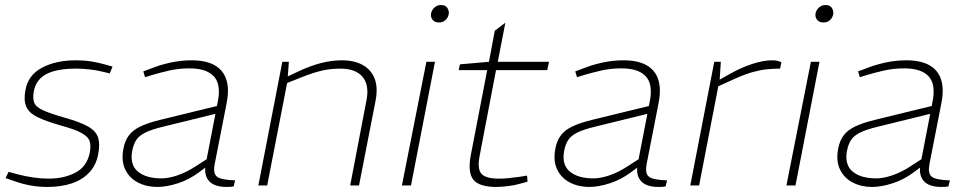

<svg xmlns="http://www.w3.org/2000/svg" viewBox="-20 -735 3834 761"><path d="M167 6Q137 6 106 1Q75 -4 40 -16L2 -29L14 -54L50 -44Q81 -36 112.5 -31.5Q144 -27 173 -27Q234 -27 279.5 -51Q325 -75 336 -131Q341 -157 335.5 -175Q330 -193 304 -207.5Q278 -222 223 -237Q163 -254 129 -270.5Q95 -287 84 -312.5Q73 -338 81 -379Q92 -438 147 -467Q202 -496 281 -496Q313 -496 341.5 -491.5Q370 -487 398 -479L426 -471L415 -444L386 -451Q362 -457 334.5 -460Q307 -463 281 -463Q205 -463 164 -441.5Q123 -420 114 -373Q109 -346 115.5 -328.5Q122 -311 150.5 -298Q179 -285 238 -268Q299 -251 330 -233Q361 -215 369 -189Q377 -163 369 -123Q361 -80 333.5 -51Q306 -22 264 -8Q222 6 167 6Z M906 4Q900 5 893 5.5Q886 6 879 6Q829 6 808.5 -17.5Q788 -41 795 -80L796 -88L843 -331Q857 -400 828 -432Q799 -464 731 -464Q687 -464 649 -455Q611 -446 584 -438L555 -429L548 -452L580 -464Q615 -478 656 -487Q697 -496 740 -496Q780 -496 809.5 -486Q839 -476 857.5 -455Q876 -434 881.5 -401.5Q887 -369 878 -325L831 -85Q824 -49 839 -35.5Q854 -22 912 -20ZM603 6Q561 6 527 -11.5Q493 -29 476.5 -63Q460 -97 469 -145Q475 -177 490.5 -198Q506 -219 536 -233.5Q566 -248 615 -260L865 -321L859 -290L627 -233Q581 -222 556 -209.5Q531 -197 520 -180Q509 -163 504 -137Q494 -82 526.5 -55Q559 -28 620 -28Q649 -28 685 -40.5Q721 -53 759 -78L824 -120L822 -92L770 -53Q730 -23 685 -8.5Q640 6 603 6Z M1004 0 1099 -490H1125L1120 -424L1114 -429L1167 -454Q1210 -474 1252 -485Q1294 -496 1335 -496Q1384 -496 1417.5 -477.5Q1451 -459 1465 -423Q1479 -387 1468 -333L1403 0H1368L1433 -340Q1444 -399 1416.5 -431Q1389 -463 1329 -463Q1290 -463 1255.5 -455Q1221 -447 1176 -429L1118 -406L1039 0Z M1573 0 1670 -490H1704L1609 0ZM1720 -646Q1704 -646 1696 -655Q1688 -664 1688 -675Q1688 -685 1693 -694Q1698 -703 1707 -709Q1716 -715 1728 -715Q1745 -715 1752 -705Q1759 -695 1759 -684Q1759 -675 1754 -666Q1749 -657 1740.5 -651.5Q1732 -646 1720 -646Z M1947 6Q1880 6 1856.5 -22.5Q1833 -51 1846 -120L1911 -457H1798L1803 -480L1918 -490L1941 -613L1983 -645L1953 -490H2156L2149 -457H1946L1881 -117Q1871 -66 1888 -46.5Q1905 -27 1957 -27Q1977 -27 1996.5 -29Q2016 -31 2038 -34L2069 -39L2071 -15L2042 -7Q2022 -1 1994.5 2.5Q1967 6 1947 6Z M2618 4Q2612 5 2605 5.5Q2598 6 2591 6Q2541 6 2520.5 -17.5Q2500 -41 2507 -80L2508 -88L2555 -331Q2569 -400 2540 -432Q2511 -464 2443 -464Q2399 -464 2361 -455Q2323 -446 2296 -438L2267 -429L2260 -452L2292 -464Q2327 -478 2368 -487Q2409 -496 2452 -496Q2492 -496 2521.5 -486Q2551 -476 2569.5 -455Q2588 -434 2593.5 -401.5Q2599 -369 2590 -325L2543 -85Q2536 -49 2551 -35.5Q2566 -22 2624 -20ZM2315 6Q2273 6 2239 -11.5Q2205 -29 2188.5 -63Q2172 -97 2181 -145Q2187 -177 2202.5 -198Q2218 -219 2248 -233.5Q2278 -248 2327 -260L2577 -321L2571 -290L2339 -233Q2293 -222 2268 -209.5Q2243 -197 2232 -180Q2221 -163 2216 -137Q2206 -82 2238.5 -55Q2271 -28 2332 -28Q2361 -28 2397 -40.5Q2433 -53 2471 -78L2536 -120L2534 -92L2482 -53Q2442 -23 2397 -8.5Q2352 6 2315 6Z M2716 0 2811 -490H2837L2832 -412L2823 -414L2880 -446Q2918 -467 2961.5 -481.5Q3005 -496 3042 -496Q3063 -496 3077 -488L3072 -463Q3046 -463 3020.5 -460.5Q2995 -458 2964 -449.5Q2933 -441 2891 -422L2827 -393L2751 0Z M3097 0 3194 -490H3228L3133 0ZM3244 -646Q3228 -646 3220 -655Q3212 -664 3212 -675Q3212 -685 3217 -694Q3222 -703 3231 -709Q3240 -715 3252 -715Q3269 -715 3276 -705Q3283 -695 3283 -684Q3283 -675 3278 -666Q3273 -657 3264.5 -651.5Q3256 -646 3244 -646Z M3739 4Q3733 5 3726 5.5Q3719 6 3712 6Q3662 6 3641.5 -17.5Q3621 -41 3628 -80L3629 -88L3676 -331Q3690 -400 3661 -432Q3632 -464 3564 -464Q3520 -464 3482 -455Q3444 -446 3417 -438L3388 -429L3381 -452L3413 -464Q3448 -478 3489 -487Q3530 -496 3573 -496Q3613 -496 3642.5 -486Q3672 -476 3690.5 -455Q3709 -434 3714.5 -401.5Q3720 -369 3711 -325L3664 -85Q3657 -49 3672 -35.5Q3687 -22 3745 -20ZM3436 6Q3394 6 3360 -11.5Q3326 -29 3309.5 -63Q3293 -97 3302 -145Q3308 -177 3323.5 -198Q3339 -219 3369 -233.5Q3399 -248 3448 -260L3698 -321L3692 -290L3460 -233Q3414 -222 3389 -209.5Q3364 -197 3353 -180Q3342 -163 3337 -137Q3327 -82 3359.5 -55Q3392 -28 3453 -28Q3482 -28 3518 -40.5Q3554 -53 3592 -78L3657 -120L3655 -92L3603 -53Q3563 -23 3518 -8.5Q3473 6 3436 6Z"/></svg>

Font: REM Thin
Style: Italic
Weight: 250
Italic angle: -11°
Designer: Octavio Pardo
Foundry: Ashler Design
Version: Version 1.005;gftools[0.9.28]